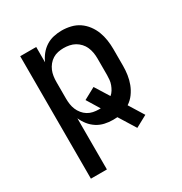

<svg xmlns="http://www.w3.org/2000/svg" viewBox="-173 -656 946 998"><g transform="rotate(-30 300.0 -156.5)"><path d="M85 215V-520H181V-428Q191 -451 206.5 -470.5Q222 -490 243 -503.5Q264 -517 288.5 -522.5Q313 -528 338 -528Q365 -528 392 -521.5Q419 -515 441 -500Q463 -485 479.5 -463Q496 -441 505.5 -416Q515 -391 519 -364Q523 -337 523 -310V-210Q523 -183 519 -156Q515 -129 505.5 -104Q496 -79 480 -57Q464 -35 441 -20L496 69L426 107L364 7Q357 7 351 7.5Q345 8 338 8Q313 8 288.5 2.5Q264 -3 243 -16.5Q222 -30 206.5 -49.5Q191 -69 181 -92V215ZM301 -76Q304 -76 306.5 -76Q309 -76 312 -76L265 -153L335 -191L388 -106Q399 -115 406.5 -127.5Q414 -140 419 -153.5Q424 -167 425.5 -181.5Q427 -196 427 -210V-310Q427 -327 424 -344.5Q421 -362 414 -378Q407 -394 395 -407Q383 -420 368 -428.5Q353 -437 335.5 -440.5Q318 -444 301 -444Q284 -444 267 -440.5Q250 -437 235.5 -428Q221 -419 210 -405.5Q199 -392 192.5 -376.5Q186 -361 183.5 -344Q181 -327 181 -310V-210Q181 -193 183.5 -176Q186 -159 192.5 -143.5Q199 -128 210 -114.5Q221 -101 235.5 -92Q250 -83 267 -79.5Q284 -76 301 -76Z"/></g></svg>

Font: Zed Mono Medium Extended
Style: Regular
Weight: 500
Width: 7
Monospace: yes
Designer: Belleve Invis
Foundry: Belleve Invis
Version: Version 1.0.0; ttfautohint (v1.8.4)